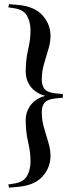

<svg xmlns="http://www.w3.org/2000/svg" viewBox="-20 -764 336 903"><path d="M275.5 -322V-304.5L244 -301.5Q204 -297.5 190.2 -281.5Q176.5 -265.5 176.5 -236.5Q176.5 -199 186.8 -163.5Q197 -128 207.2 -94.8Q217.5 -61.5 217.5 -31.5Q217.5 24 180 65.8Q142.5 107.5 67.5 114.5L22.5 118.5L19 103.5L48 99Q90 92.5 106.8 64Q123.5 35.5 123.5 -5.5Q123.5 -48.5 112.2 -96Q101 -143.5 101 -198.5Q101 -239 124.5 -270Q148 -301 192.5 -313Q148 -325.5 124.5 -356.2Q101 -387 101 -427.5Q101 -483 112.2 -530.2Q123.5 -577.5 123.5 -620.5Q123.5 -661.5 106.8 -690.2Q90 -719 48 -725L19 -729.5L22.5 -744.5L67.5 -740.5Q142.5 -733.5 180 -691.8Q217.5 -650 217.5 -595Q217.5 -564.5 207.2 -531.5Q197 -498.5 186.8 -462.8Q176.5 -427 176.5 -389.5Q176.5 -361 190.2 -344.8Q204 -328.5 244 -324.5Z"/></svg>

Font: Newsreader 72pt SemiBold
Style: Regular
Weight: 600
Designer: Hugues Gentile
Foundry: Production Type
Version: Version 1.003; ttfautohint (v1.8.3)